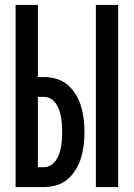

<svg xmlns="http://www.w3.org/2000/svg" viewBox="-20 -755 540 775"><path d="M367 0V-735H457V0ZM43 0V-735H133V-444H157Q183 -444 208.5 -436.5Q234 -429 253.5 -412Q273 -395 286.5 -372.5Q300 -350 307.5 -325Q315 -300 318 -274Q321 -248 321 -222Q321 -196 318 -170Q315 -144 307.5 -119Q300 -94 286.5 -71.5Q273 -49 253.5 -32Q234 -15 208.5 -7.5Q183 0 157 0ZM157 -80Q172 -80 185 -88Q198 -96 206 -108Q214 -120 219 -134.5Q224 -149 226.5 -163.5Q229 -178 230 -192.5Q231 -207 231 -222Q231 -237 230 -251.5Q229 -266 226.5 -281Q224 -296 219 -310Q214 -324 206 -336.5Q198 -349 185 -356.5Q172 -364 157 -364H133V-80Z"/></svg>

Font: Iosevka SS10 Medium
Style: Regular
Weight: 500
Monospace: yes
Designer: Belleve Invis
Foundry: Belleve Invis
Version: Version 28.0.6; ttfautohint (v1.8.4)